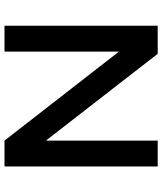

<svg xmlns="http://www.w3.org/2000/svg" viewBox="48 -788 739 876"><g transform="rotate(-90 418.0 -349.5)"><path d="M621 -699H739V0H611L215 -510V0H97V-699H215L621 -177Z"/></g></svg>

Font: Myanmar Khyay
Style: Regular
Weight: 400
Designer: Danh Hong
Foundry: Google Inc.
Version: Version 1.10 March 4, 2015